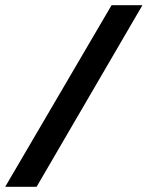

<svg xmlns="http://www.w3.org/2000/svg" viewBox="-30 -720 569 740"><path d="M-10 0 400 -700H519L111 0Z"/></svg>

Font: Finlandica Medium
Style: Italic
Weight: 500
Italic angle: -8°
Designer: Niklas Ekholm, Juho Hiilivirta, Jaakko Suomalainen
Foundry: Helsinki Type Studio
Version: Version 1.063